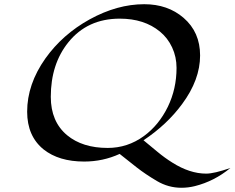

<svg xmlns="http://www.w3.org/2000/svg" viewBox="-20 -744 1110 908"><path d="M545.9 -16.1Q466.8 20 377.9 20Q258.8 20 186.5 -37.1Q108.4 -100.1 108.4 -215.8Q108.4 -345.7 194.8 -467.8Q275.9 -581.5 403.8 -652.3Q534.2 -724.1 662.1 -724.1Q773.4 -724.1 848.1 -659.7Q926.3 -592.3 926.3 -481.9Q926.3 -366.7 841.3 -252Q770 -154.8 658.7 -80.6Q690.9 -54.2 724.6 -26.1Q758.3 2 794.9 24.9Q877.4 77.1 955.1 77.1Q992.7 77.1 1069.8 50.3Q993.2 113.3 901.4 136.2Q870.1 144 837.9 144Q776.4 144 722.2 112.1Q668 80.1 627 48.1Q585.9 16.1 545.9 -16.1ZM814.9 -422.9Q814.9 -475.1 793.9 -520Q772.9 -564.9 736.3 -594.7Q662.1 -655.8 546.4 -655.8Q393.1 -655.8 303.2 -543.9Q220.2 -440.9 220.2 -286.1Q220.2 -168.9 297.4 -104.5Q370.1 -44.4 489.3 -44.4Q583.5 -44.4 660.6 -100.6Q731.4 -152.3 773.9 -239.3Q814.9 -324.2 814.9 -422.9Z"/></svg>

Font: Fondamento
Style: Italic
Weight: 400
Italic angle: -12°
Version: Version 1.000